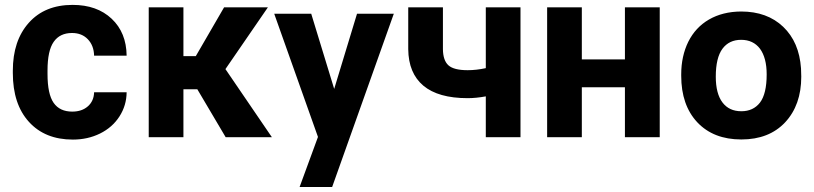

<svg xmlns="http://www.w3.org/2000/svg" viewBox="-20 -558 3312 781"><path d="M273.9 -104Q313 -104 337.4 -125.5Q361.8 -147 362.8 -182.6H495.1Q494.6 -128.9 465.8 -84.2Q437 -39.6 387 -14.9Q336.9 9.8 276.4 9.8Q163.1 9.8 97.7 -62.3Q32.2 -134.3 32.2 -261.2V-270.5Q32.2 -392.6 97.2 -465.3Q162.1 -538.1 275.4 -538.1Q374.5 -538.1 434.3 -481.7Q494.1 -425.3 495.1 -331.5H362.8Q361.8 -372.6 337.4 -398.2Q313 -423.8 272.9 -423.8Q223.6 -423.8 198.5 -387.9Q173.3 -352.1 173.3 -271.5V-256.8Q173.3 -175.3 198.2 -139.6Q223.1 -104 273.9 -104Z M782.7 -194.8H726.1V0H585V-528.3H726.1V-329.6H776.4L891.6 -528.3H1069.8L897 -276.9L1085.9 0H897.9Z M1273.4 -1 1096.7 -498.5 1095.7 -502H1099.1H1244.1H1246.1L1246.6 -500L1339.4 -196.3L1431.6 -500L1432.1 -502H1434.1H1578.6H1582L1580.6 -498.5L1331.1 202.6H1198.7Z M2097.2 0H1956.1V-166Q1916.5 -158.7 1882.3 -158.7Q1762.7 -158.7 1702.1 -209.5Q1641.6 -260.3 1640.6 -357.9V-528.3H1781.7V-357.9Q1782.2 -312 1804.2 -292.2Q1826.2 -272.5 1882.3 -272.5Q1917.5 -272.5 1956.1 -280.8V-528.3H2097.2Z M2663.6 0H2522V-203.1H2346.7V0H2205.6V-528.3H2346.7V-316.4H2522V-528.3H2663.6Z M2918.9 -359.9Q2891.6 -323.2 2891.6 -246.1Q2891.6 -177.2 2918.9 -141.1Q2945.8 -105.5 2995.6 -105.5Q3043.9 -105.5 3071.3 -140.6Q3098.6 -176.3 3098.6 -255.4Q3098.6 -322.8 3071.3 -359.9Q3043.9 -396 2994.6 -396Q2945.8 -396 2918.9 -359.9ZM2751 -249.5V-255.4Q2751 -329.6 2779.8 -388.2Q2809.1 -446.8 2863.8 -478.5Q2919.4 -510.7 2994.6 -511.2Q3100.6 -511.2 3165.8 -449Q3231 -386.7 3238.3 -279.8L3239.3 -246.1Q3239.3 -130.9 3173.8 -60.5Q3108.4 9.3 2995.6 9.3Q2882.3 9.3 2816.4 -60.5Q2751 -130.4 2751 -249.5Z"/></svg>

Font: MAUL Bold
Style: Bold
Weight: 700
Designer: MAUL
Version: Version 1.0; 2020; ttfautohint (v1.8.3)